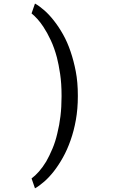

<svg xmlns="http://www.w3.org/2000/svg" viewBox="-20 -822 640 1072"><path d="M414.6 -283.7V-288.6Q414.6 -363.3 403.1 -423.1Q391.6 -482.9 374 -534.2Q356 -587.4 332 -629.9Q308.1 -672.4 280.8 -707Q254.4 -740.7 227.1 -764.6Q199.7 -788.6 175.3 -802.2L156.2 -747.1Q172.4 -733.9 189.5 -715.1Q206.5 -696.3 222.7 -671.4Q243.7 -639.6 263.7 -596.9Q283.7 -554.2 297.9 -500.5Q307.6 -462.9 315.7 -409.2Q323.7 -355.5 323.7 -289.6V-282.7Q323.7 -224.6 317.6 -173.6Q311.5 -122.6 300.3 -78.6Q289.6 -31.2 272.7 8.5Q255.9 48.3 237.8 80.1Q218.8 111.3 197.8 135.3Q176.8 159.2 156.2 174.3L175.3 229.5Q199.7 215.8 226.8 192.1Q253.9 168.5 280.8 134.3Q307.1 100.6 331.3 57.4Q355.5 14.2 374 -38.6Q392.6 -90.8 403.6 -152.3Q414.6 -213.9 414.6 -283.7Z"/></svg>

Font: Roboto Mono
Style: Regular
Weight: 400
Monospace: yes
Designer: Google
Version: Version 3.000